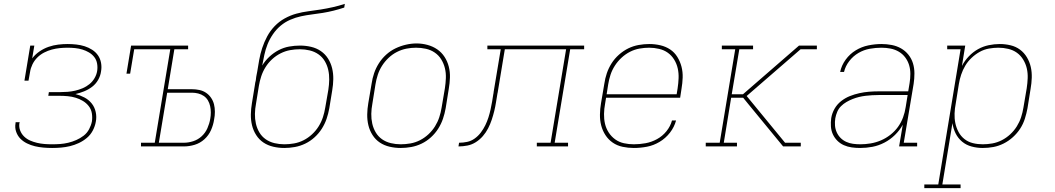

<svg xmlns="http://www.w3.org/2000/svg" viewBox="-20 -755 5440 990"><path d="M249 8Q226 8 203.5 6Q181 4 160 -1Q139 -6 119.5 -15.5Q100 -25 85.5 -39.5Q71 -54 63.5 -75Q56 -96 60 -119Q60 -120 60 -122Q60 -124 61 -125H82Q81 -124 81 -122.5Q81 -121 80 -120Q77 -100 84 -82Q91 -64 104.5 -51Q118 -38 135 -30.5Q152 -23 171 -18.5Q190 -14 209.5 -12.5Q229 -11 249 -11Q270 -11 290.5 -12.5Q311 -14 332 -19Q353 -24 373.5 -33Q394 -42 411.5 -55.5Q429 -69 439.5 -89Q450 -109 454 -129Q457 -151 453.5 -171.5Q450 -192 437.5 -208Q425 -224 407.5 -234.5Q390 -245 370.5 -251Q351 -257 329.5 -259Q308 -261 287 -261H229L232 -280H290Q309 -280 328.5 -281.5Q348 -283 367.5 -287.5Q387 -292 406 -300Q425 -308 441 -321Q457 -334 467.5 -352Q478 -370 481 -389Q484 -409 480.5 -428Q477 -447 466 -461Q455 -475 439 -484.5Q423 -494 405 -499.5Q387 -505 367.5 -507Q348 -509 329 -509Q309 -509 288.5 -507Q268 -505 247.5 -499.5Q227 -494 207.5 -484Q188 -474 172.5 -458.5Q157 -443 147.5 -423.5Q138 -404 135 -384L127 -339H106L136 -520H157L146 -454Q162 -475 184 -490Q206 -505 230.5 -513.5Q255 -522 280 -525Q305 -528 329 -528Q351 -528 373.5 -525.5Q396 -523 416.5 -516.5Q437 -510 455 -498.5Q473 -487 485 -470Q497 -453 501 -431Q505 -409 501 -387Q498 -364 486 -343Q474 -322 455 -307.5Q436 -293 413.5 -284Q391 -275 369 -270Q393 -264 415 -252.5Q437 -241 452.5 -222Q468 -203 473.5 -177.5Q479 -152 474 -127Q470 -104 458.5 -82Q447 -60 428 -44Q409 -28 386.5 -17.5Q364 -7 341 -1.5Q318 4 295 6Q272 8 249 8Z M707 0V-19H778L858 -501H672L651 -375H632L656 -520H950V-501H879L845 -295H970Q989 -295 1008 -291Q1027 -287 1042.5 -276.5Q1058 -266 1068.5 -250.5Q1079 -235 1083.5 -217Q1088 -199 1088 -178.5Q1088 -158 1084 -139Q1080 -111 1068 -84Q1056 -57 1034 -37Q1012 -17 984 -8.5Q956 0 928 0ZM799 -19H928Q952 -19 976.5 -27Q1001 -35 1020 -52.5Q1039 -70 1049.5 -94Q1060 -118 1064 -142Q1067 -158 1067 -175Q1067 -192 1063.5 -208Q1060 -224 1052 -237.5Q1044 -251 1031 -260Q1018 -269 1002 -273Q986 -277 970 -277H842Z M1446 8Q1417 8 1389 1.5Q1361 -5 1338.5 -20Q1316 -35 1301 -58.5Q1286 -82 1279.5 -109Q1273 -136 1273.5 -165Q1274 -194 1279 -223L1294 -315Q1295 -322 1296 -328.5Q1297 -335 1299 -341L1301 -358Q1302 -365 1303.5 -371.5Q1305 -378 1306 -384Q1311 -415 1316.5 -446Q1322 -477 1332 -507.5Q1342 -538 1357.5 -567Q1373 -596 1396 -620Q1419 -644 1448 -660Q1477 -676 1508 -684.5Q1539 -693 1570.5 -697Q1602 -701 1633.5 -706Q1665 -711 1696 -718Q1727 -725 1758 -735L1755 -716Q1728 -707 1700 -700Q1672 -693 1644 -688.5Q1616 -684 1588 -680.5Q1560 -677 1532 -671Q1504 -665 1476.5 -653Q1449 -641 1426.5 -622Q1404 -603 1387 -578Q1370 -553 1359.5 -526.5Q1349 -500 1343 -472Q1337 -444 1332 -417Q1347 -442 1369 -462.5Q1391 -483 1417 -496.5Q1443 -510 1471 -515Q1499 -520 1527 -520Q1556 -520 1584 -513.5Q1612 -507 1634.5 -491.5Q1657 -476 1671.5 -453Q1686 -430 1692.5 -403Q1699 -376 1698.5 -347Q1698 -318 1693 -289L1678 -197Q1673 -169 1664 -142.5Q1655 -116 1639.5 -91.5Q1624 -67 1602 -47Q1580 -27 1554 -14.5Q1528 -2 1500.5 3Q1473 8 1446 8ZM1446 -11Q1471 -11 1496.5 -15.5Q1522 -20 1545.5 -32Q1569 -44 1589 -62.5Q1609 -81 1623 -103.5Q1637 -126 1645 -150.5Q1653 -175 1657 -200L1673 -292Q1677 -318 1677.5 -344Q1678 -370 1672.5 -394.5Q1667 -419 1654.5 -440Q1642 -461 1622 -475Q1602 -489 1577 -495Q1552 -501 1526 -501Q1501 -501 1476 -496.5Q1451 -492 1427 -480Q1403 -468 1383 -449.5Q1363 -431 1349 -408.5Q1335 -386 1327 -361.5Q1319 -337 1315 -313L1300 -220Q1295 -194 1294.5 -168Q1294 -142 1299.5 -117.5Q1305 -93 1317.5 -72Q1330 -51 1350 -37Q1370 -23 1395 -17Q1420 -11 1446 -11Z M2046 8Q2017 8 1989 1.5Q1961 -5 1938.5 -20Q1916 -35 1901 -58.5Q1886 -82 1879.5 -109Q1873 -136 1873.5 -165Q1874 -194 1879 -223L1896 -323Q1900 -351 1909 -377.5Q1918 -404 1933.5 -428.5Q1949 -453 1971 -473Q1993 -493 2019 -505.5Q2045 -518 2073 -524.5Q2101 -531 2128 -531Q2156 -531 2184 -523.5Q2212 -516 2234.5 -500.5Q2257 -485 2272 -462Q2287 -439 2294 -411.5Q2301 -384 2300 -355Q2299 -326 2294 -297L2278 -197Q2273 -169 2264 -142.5Q2255 -116 2239.5 -91.5Q2224 -67 2202 -47Q2180 -27 2154 -14.5Q2128 -2 2100.5 3Q2073 8 2046 8ZM2046 -11Q2071 -11 2096.5 -15.5Q2122 -20 2145.5 -32Q2169 -44 2189 -62.5Q2209 -81 2223 -103.5Q2237 -126 2245 -150.5Q2253 -175 2257 -200L2274 -300Q2278 -326 2279 -352.5Q2280 -379 2274 -403.5Q2268 -428 2255 -449Q2242 -470 2221.5 -484Q2201 -498 2176 -503.5Q2151 -509 2125 -509Q2100 -509 2075 -504Q2050 -499 2026.5 -487Q2003 -475 1983.5 -456.5Q1964 -438 1950 -416Q1936 -394 1928 -369.5Q1920 -345 1916 -320L1900 -220Q1895 -194 1894.5 -168Q1894 -142 1899.5 -117.5Q1905 -93 1917.5 -72Q1930 -51 1950 -37Q1970 -23 1995 -17Q2020 -11 2046 -11Z M2344 0 2347 -19Q2368 -19 2389 -23.5Q2410 -28 2428 -41Q2446 -54 2459.5 -72Q2473 -90 2482.5 -109.5Q2492 -129 2498.5 -149.5Q2505 -170 2509.5 -190.5Q2514 -211 2517.5 -231.5Q2521 -252 2524 -272Q2525 -274 2525 -275.5Q2525 -277 2525 -279L2562 -501H2493V-520H2992V-501H2920L2840 -19H2909V0H2748V-19H2819L2899 -501H2583L2546 -277Q2546 -276 2545.5 -275Q2545 -274 2545 -273Q2541 -250 2537.5 -227.5Q2534 -205 2528.5 -182.5Q2523 -160 2515.5 -137.5Q2508 -115 2497 -93.5Q2486 -72 2470 -53.5Q2454 -35 2433.5 -22Q2413 -9 2390 -4.5Q2367 0 2344 0Z M3248 8Q3219 8 3190.5 2Q3162 -4 3139.5 -19.5Q3117 -35 3102 -58Q3087 -81 3080 -108Q3073 -135 3073.5 -164.5Q3074 -194 3079 -223L3096 -323Q3100 -351 3109 -377.5Q3118 -404 3133.5 -428.5Q3149 -453 3171.5 -473Q3194 -493 3219.5 -505.5Q3245 -518 3273 -523Q3301 -528 3328 -528Q3357 -528 3385 -521.5Q3413 -515 3435.5 -500Q3458 -485 3472.5 -461.5Q3487 -438 3494 -411Q3501 -384 3500 -355Q3499 -326 3494 -297L3487 -251H3105L3100 -220Q3095 -194 3094.5 -167.5Q3094 -141 3099.5 -117Q3105 -93 3118.5 -72Q3132 -51 3152 -36.5Q3172 -22 3197 -16.5Q3222 -11 3248 -11Q3278 -11 3308.5 -16.5Q3339 -22 3367.5 -37.5Q3396 -53 3416.5 -78.5Q3437 -104 3445 -134H3466Q3457 -100 3434.5 -71Q3412 -42 3381 -23.5Q3350 -5 3316 1.5Q3282 8 3248 8ZM3108 -269H3469L3474 -300Q3478 -326 3479 -352Q3480 -378 3474.5 -402.5Q3469 -427 3456 -448Q3443 -469 3423.5 -483Q3404 -497 3378.5 -503Q3353 -509 3327 -509Q3303 -509 3277.5 -504.5Q3252 -500 3228.5 -488Q3205 -476 3185 -457.5Q3165 -439 3150.5 -416.5Q3136 -394 3128 -369.5Q3120 -345 3116 -320Z M3619 0V-19H3691L3771 -501H3702V-520H3863V-501H3792L3753 -269H3811L4100 -520H4192V-501H4108L3830 -260L4028 -19H4109V0H4018L3838 -219L3812 -251H3750L3712 -19H3780V0Z M4415 8Q4415 8 4415 8Q4415 8 4415 8Q4393 8 4371.5 5Q4350 2 4331 -6.5Q4312 -15 4297.5 -29.5Q4283 -44 4274.5 -62.5Q4266 -81 4264.5 -102.5Q4263 -124 4266 -146Q4270 -171 4283 -194Q4296 -217 4317 -233.5Q4338 -250 4362 -259.5Q4386 -269 4411 -274.5Q4436 -280 4460.5 -282Q4485 -284 4510 -284H4663L4670 -326Q4674 -350 4674 -374Q4674 -398 4667.5 -419.5Q4661 -441 4647.5 -459Q4634 -477 4614.5 -488.5Q4595 -500 4572 -504.5Q4549 -509 4525 -509Q4495 -509 4464.5 -503.5Q4434 -498 4406.5 -482Q4379 -466 4359 -440Q4339 -414 4332 -384H4312Q4319 -418 4340.5 -447.5Q4362 -477 4392.5 -495.5Q4423 -514 4457.5 -521Q4492 -528 4525 -528Q4552 -528 4578 -523Q4604 -518 4626 -505.5Q4648 -493 4664 -473Q4680 -453 4687.5 -428.5Q4695 -404 4695 -376.5Q4695 -349 4691 -323L4640 -19H4709V0H4616L4635 -112Q4619 -83 4594.5 -59Q4570 -35 4540 -19.5Q4510 -4 4478.5 2Q4447 8 4415 8ZM4416 -11Q4442 -11 4469 -15.5Q4496 -20 4522 -31Q4548 -42 4571 -60Q4594 -78 4610.5 -101Q4627 -124 4636.5 -150Q4646 -176 4650 -203L4660 -265H4510Q4493 -265 4476.5 -264Q4460 -263 4443 -261Q4426 -259 4409.5 -255Q4393 -251 4376.5 -244.5Q4360 -238 4344.5 -229Q4329 -220 4316.5 -207.5Q4304 -195 4297 -178.5Q4290 -162 4287 -145Q4284 -126 4285.5 -107.5Q4287 -89 4294.5 -72.5Q4302 -56 4314.5 -43.5Q4327 -31 4343.5 -23.5Q4360 -16 4378.5 -13.5Q4397 -11 4416 -11Z M4746 215V196H4818L4933 -501H4864V-520H4957L4940 -415Q4954 -442 4975.5 -464.5Q4997 -487 5023 -501.5Q5049 -516 5078 -522Q5107 -528 5135 -528Q5163 -528 5190.5 -521.5Q5218 -515 5239.5 -499Q5261 -483 5275 -459.5Q5289 -436 5295 -409.5Q5301 -383 5300 -354Q5299 -325 5294 -297L5278 -197Q5273 -170 5264.5 -143Q5256 -116 5240.5 -92Q5225 -68 5203 -48Q5181 -28 5155 -15Q5129 -2 5102 3Q5075 8 5047 8Q5018 8 4990 0.5Q4962 -7 4941 -24.5Q4920 -42 4907.5 -67Q4895 -92 4891 -120L4839 196H4933V215ZM5047 -11Q5072 -11 5097 -15.5Q5122 -20 5145.5 -32Q5169 -44 5189 -62.5Q5209 -81 5223 -103.5Q5237 -126 5245 -150.5Q5253 -175 5257 -200L5274 -300Q5278 -326 5279 -352Q5280 -378 5274.5 -402Q5269 -426 5256 -447.5Q5243 -469 5223.5 -483Q5204 -497 5179 -503Q5154 -509 5128 -509Q5104 -509 5079 -504.5Q5054 -500 5031.5 -487.5Q5009 -475 4989.5 -456.5Q4970 -438 4957 -416Q4944 -394 4936 -370Q4928 -346 4924 -321L4908 -221Q4903 -196 4902 -170Q4901 -144 4906 -120Q4911 -96 4922.5 -74.5Q4934 -53 4953 -38Q4972 -23 4996.5 -17Q5021 -11 5047 -11Z"/></svg>

Font: Iosevka Etoile Thin Oblique
Style: Regular
Weight: 100
Italic angle: -9°
Designer: Belleve Invis
Foundry: Belleve Invis
Version: Version 15.5.2; ttfautohint (v1.8.4)